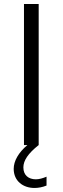

<svg xmlns="http://www.w3.org/2000/svg" viewBox="-20 -720 312 953"><path d="M99 0H116C72 37 48 79 48 118C48 179 95 213 151 213C171 213 191 209 211 201V157C192 165 174 170 158 170C122 170 96 150 96 111C96 77 119 42 172 0V-700H99Z"/></svg>

Font: Chess Sans
Style: Regular
Weight: 400
Designer: Wolf Bōese
Foundry: Wolf Bōese
Version: Version 7.223;Glyphs 3.3 (3306)